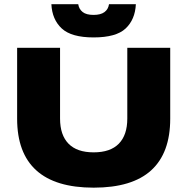

<svg xmlns="http://www.w3.org/2000/svg" viewBox="-20 -865 886 908"><path d="M423 22.5Q242 22.5 151.5 -59.5Q61 -141.5 61 -303.5V-639H264V-304Q264 -226.5 304 -185.5Q344 -144.5 423 -144.5Q502 -144.5 542 -185.5Q582 -226.5 582 -304V-639H785V-303.5Q785 -141.5 695 -59.5Q605 22.5 423 22.5ZM422.5 -688Q318 -688 272.2 -730.2Q226.5 -772.5 223 -845H350Q353.5 -822 370.8 -808.2Q388 -794.5 422.5 -794.5Q456 -794.5 474 -807.8Q492 -821 495.5 -845H622.5Q619 -772.5 574 -730.2Q529 -688 422.5 -688Z"/></svg>

Font: Anek Latin Expanded ExtraBold
Style: Regular
Weight: 800
Width: 7
Designer: Yesha Goshar
Foundry: Ek Type
Version: Version 1.003